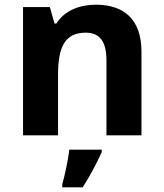

<svg xmlns="http://www.w3.org/2000/svg" viewBox="-20 -576 697 817"><path d="M388 -556C320 -556 255 -532 220 -476H212L192 -546H78V0H227V-257C227 -373 254 -437 345 -437C406 -437 433 -397 433 -319V0H582V-356C582 -496 505 -556 388 -556ZM413 71V61H275C270 104 256 169 245 208V221H332C366 168 393 115 413 71Z"/></svg>

Font: Noto Sans Gujarati
Style: Bold
Weight: 700
Designer: Jelle Bosma - Monotype Design Team, Universal Thirst
Foundry: Monotype Imaging Inc.
Version: Version 2.106